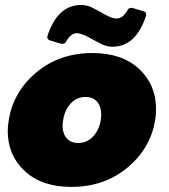

<svg xmlns="http://www.w3.org/2000/svg" viewBox="-20 -728 673 765"><path d="M304.2 -708.3Q315 -708.3 325.8 -705.4Q336.7 -702.5 343.3 -699.6Q350 -696.7 360.4 -690.8Q370.8 -685 375 -683.3Q376.7 -682.5 393.3 -672.9Q410 -663.3 422.1 -658.8Q434.2 -654.2 445 -654.2Q470 -654.2 489.2 -689.2Q493.3 -696.7 503.3 -696.7Q507.5 -696.7 509.2 -695.8L554.2 -682.5Q562.5 -679.2 562.5 -670.8V-668.3L561.7 -665Q521.7 -541.7 427.5 -541.7Q416.7 -541.7 405.8 -544.6Q395 -547.5 388.3 -550.4Q381.7 -553.3 371.2 -559.2Q360.8 -565 356.7 -566.7Q353.3 -568.3 342.5 -574.6Q331.7 -580.8 323.8 -584.6Q315.8 -588.3 305 -592.1Q294.2 -595.8 285.8 -595.8Q261.7 -595.8 242.5 -560.8Q238.3 -553.3 227.5 -553.3Q223.3 -553.3 221.7 -554.2L177.5 -567.5Q168.3 -571.7 168.3 -579.2Q168.3 -580 168.3 -580L169.2 -581.7V-585Q209.2 -708.3 304.2 -708.3ZM10.8 -206.7Q10.8 -225 15 -250Q33.3 -363.3 125.4 -440Q217.5 -516.7 348.3 -516.7Q465.8 -516.7 533.8 -453.8Q601.7 -390.8 601.7 -293.3Q601.7 -270 598.3 -250Q580 -136.7 487.5 -60Q395 16.7 264.2 16.7Q146.7 16.7 78.8 -46.2Q10.8 -109.2 10.8 -206.7ZM229.2 -228.3Q229.2 -196.7 245.4 -177.5Q261.7 -158.3 291.7 -158.3Q326.7 -158.3 350.8 -184.2Q375 -210 381.7 -250Q383.3 -265 383.3 -271.7Q383.3 -303.3 367.1 -322.5Q350.8 -341.7 320.8 -341.7Q285.8 -341.7 262.1 -316.2Q238.3 -290.8 231.7 -250Q231.7 -249.2 230.4 -240.8Q229.2 -232.5 229.2 -228.3Z"/></svg>

Font: BoonTook Mon
Style: Italic
Weight: 400
Italic angle: -9°
Designer: Sungsit Sawaiwan
Foundry: FontUni
Version: Version 3.0